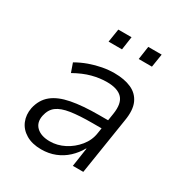

<svg xmlns="http://www.w3.org/2000/svg" viewBox="-166 -824 907 955"><g transform="rotate(30 287.5 -346.0)"><path d="M204 8Q152 8 116.5 -13Q81 -34 66.5 -69Q52 -104 60 -146Q72 -199 109 -229Q146 -259 210.5 -271.5Q275 -284 369 -284H433L425 -233H360Q285 -233 236 -225.5Q187 -218 161 -198.5Q135 -179 127 -141Q118 -98 144.5 -73Q171 -48 221 -48Q264 -48 304 -68.5Q344 -89 373 -124.5Q402 -160 408 -204L427 -325Q437 -389 410 -417.5Q383 -446 321 -446Q280 -446 236.5 -434.5Q193 -423 143 -395L125 -446Q158 -465 193 -477.5Q228 -490 263 -496.5Q298 -503 331 -503Q389 -503 429 -485Q469 -467 486.5 -428Q504 -389 493 -325L442 0H382L398 -108H396Q377 -74 348.5 -47.5Q320 -21 283.5 -6.5Q247 8 204 8ZM400 -624 411 -700H488L476 -624ZM227 -624 239 -700H315L304 -624Z"/></g></svg>

Font: Nunito Sans 7pt SemiCondensed Light
Style: Italic
Weight: 300
Width: 4
Italic angle: -9°
Designer: Vernon Adams
Foundry: Vernon Adams
Version: Version 3.101;gftools[0.9.27]